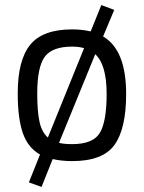

<svg xmlns="http://www.w3.org/2000/svg" viewBox="-20 -626 568 758"><path d="M265 -510Q303 -510 338 -502L380 -606L431 -587L387 -482Q478 -429 478 -255Q478 -118 432 -54Q386 10 265 10Q223 10 188 2L144 112L94 94L138 -16Q90 -43 70 -101Q50 -159 50 -257Q50 -389 99.5 -449.5Q149 -510 265 -510ZM265 -57Q348 -57 374.5 -102Q401 -147 401 -255Q401 -371 356 -412L213 -62Q232 -57 265 -57ZM265 -442Q186 -442 156.5 -401.5Q127 -361 127 -257Q127 -186 136 -145Q145 -104 169 -83L312 -436Q291 -442 265 -442Z"/></svg>

Font: TypoPRO Titillium Text
Style: 400 wt
Weight: 400
Designer: Accademia di Belle Arti di Urbino and others
Foundry: Accademia di Belle Arti di Urbino and others.
Version: Version 25.000